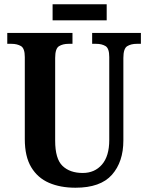

<svg xmlns="http://www.w3.org/2000/svg" viewBox="-20 -868 693 898"><path d="M333 10Q262 10 209 -13Q156 -36 126 -86Q96 -136 96 -217V-601Q96 -642 78 -652.5Q60 -663 34 -663H14V-714H319V-663H300Q274 -663 256 -652Q238 -641 238 -597V-210Q238 -125 272.5 -92Q307 -59 367 -59Q423 -59 457 -98.5Q491 -138 491 -213V-601Q491 -642 473.5 -652.5Q456 -663 430 -663H411V-714H639V-663H619Q593 -663 575 -652Q557 -641 557 -597V-211Q557 -111 503.5 -50.5Q450 10 333 10ZM226 -773V-848H479V-773Z"/></svg>

Font: Noto Serif Khmer Condensed
Style: Bold
Weight: 700
Width: 3
Designer: Danh Hong and the Monotype Design Team
Foundry: Monotype Imaging Inc.
Version: Version 2.004; ttfautohint (v1.8.4.7-5d5b)